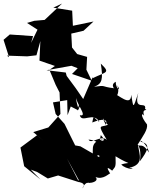

<svg xmlns="http://www.w3.org/2000/svg" viewBox="-85 -968 862 1080"><path d="M125 0 184 36 242 19 360 57 292 -76 360 48 331 33C307 63 418 45 378 92C405 29 449 81 376 48C391 74 483 59 452 27C494 47 531 5 534 8C541 14 493 -50 546 -8C562 -32 568 -20 565 -89C655 -33 653 -61 597 -43C625 -11 694 -16 642 -24C727 -43 699 -97 691 -153C712 -127 703 -62 701 -60C746 -119 765 -158 709 -170C690 -188 741 -166 753 -110C715 -169 705 -139 689 -154C720 -204 747 -239 742 -268C704 -316 710 -338 726 -317C709 -365 755 -340 731 -355C741 -404 664 -336 693 -446C661 -347 666 -365 653 -435C652 -363 581 -437 551 -444C570 -413 512 -450 541 -429C517 -383 602 -415 575 -488C600 -449 565 -468 566 -508C527 -488 574 -455 554 -472C478 -481 518 -490 444 -480C490 -496 496 -522 482 -610C539 -556 511 -565 436 -528L437 -536L383 -411L341 -472L290 -541L285 -560L177 -573L317 -598L352 -584L320 -552L431 -514L401 -576L405 -648L349 -664L320 -701L316 -779L385 -795L441 -847L325 -823L321 -908L215 -925L264 -948L166 -856L108 -851L67 -839L126 -801L90 -727L101 -765L-30 -774L-65 -744L-34 -646L-46 -655L68 -651L120 -657L142 -737L137 -627L224 -597L193 -575L228 -491L250 -448L255 -327L187 -251L102 -225L159 -177L123 -207L30 -138L51 -33L143 42L88 -14ZM313 -369 354 -348C376 -386 360 -399 351 -346C365 -354 344 -372 342 -428C339 -390 413 -308 364 -320C375 -272 441 -343 474 -282C440 -303 444 -330 434 -279C496 -304 524 -297 510 -266C473 -341 512 -273 522 -266C482 -249 458 -276 516 -181C484 -212 428 -153 413 -183C491 -175 464 -127 482 -208C533 -154 446 -185 498 -187C405 -167 453 -113 429 -77C433 -70 481 -114 473 -84L367 -145L338 -150L314 -198L278 -271L228 -327L213 -392L306 -407L291 -492L295 -320Z"/></svg>

Font: Hussar Lance
Style: Regular
Weight: 700
Foundry: Cannot Into Space Fonts, PlusOne Fonts
Version: Version 2.27